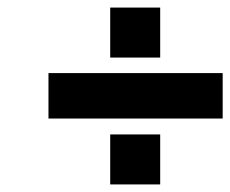

<svg xmlns="http://www.w3.org/2000/svg" viewBox="-20 -504 608 507"><path d="M403 -17V-149H271V-17ZM568 -191V-311H108V-191ZM403 -352V-484H271V-352Z"/></svg>

Font: RazerF5
Style: Bold Italic
Weight: 700
Foundry: Razer Inc.
Version: Version 2